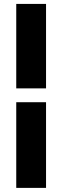

<svg xmlns="http://www.w3.org/2000/svg" viewBox="-20 -730 310 957"><path d="M209.5 -289.5H61V-710.5H209.5ZM209.5 206.5H61V-220.5H209.5Z"/></svg>

Font: Anek Odia ExtraBold
Style: Regular
Weight: 800
Designer: Yesha Goshar & Mahesh Sahu (Odia), Yesha Goshar (Latin)
Foundry: Ek Type
Version: Version 1.003